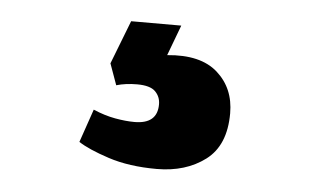

<svg xmlns="http://www.w3.org/2000/svg" viewBox="-32 -56 565 351"><g transform="rotate(5 250.0 119.5)"><path d="M266 252Q215 252 177 239.5Q139 227 121 215L142 154Q163 163 182.5 166.5Q202 170 218 170Q260 170 260 134Q260 120 250.5 110.5Q241 101 217 101Q196 101 179 106L165 67L196 -13H288L267 43Q328 37 359.5 65Q391 93 391 139Q391 198 355 225Q319 252 266 252Z"/></g></svg>

Font: Literata 12pt ExtraBold
Style: Regular
Weight: 800
Designer: Latin by Veronika Burian and Jose Scaglione. Greek by Irene Vlachou. Cyrillic by Vera Evstafieva.
Foundry: TypeTogether
Version: Version 3.002